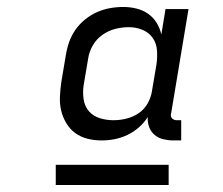

<svg xmlns="http://www.w3.org/2000/svg" viewBox="-20 -720 640 551"><path d="M271 -317Q250 -317 230.5 -322Q211 -327 195.5 -338.5Q180 -350 170 -367Q160 -384 155.5 -403Q151 -422 152 -443Q153 -464 156 -485L169 -562Q172 -581 178.5 -599.5Q185 -618 196.5 -634.5Q208 -651 224 -664Q240 -677 258 -685Q276 -693 295 -696.5Q314 -700 334 -700Q353 -700 371.5 -695.5Q390 -691 405 -680.5Q420 -670 429.5 -654.5Q439 -639 443 -621L455 -694H521L471 -394Q470 -391 470.5 -387Q471 -383 473.5 -380.5Q476 -378 479.5 -376.5Q483 -375 487 -375H500V-317H477Q463 -317 448.5 -320.5Q434 -324 423.5 -333Q413 -342 408 -355.5Q403 -369 404 -384Q393 -367 378 -354Q363 -341 345 -332.5Q327 -324 308.5 -320.5Q290 -317 271 -317ZM305 -375Q324 -375 342.5 -379.5Q361 -384 377 -394.5Q393 -405 403 -422Q413 -439 416 -458L429 -535Q432 -555 430.5 -575.5Q429 -596 418 -611.5Q407 -627 388.5 -634.5Q370 -642 350 -642Q330 -642 310.5 -637Q291 -632 274 -620Q257 -608 246.5 -590Q236 -572 233 -552L220 -475Q217 -455 220 -435Q223 -415 235 -401Q247 -387 266 -381Q285 -375 305 -375ZM140 -189V-247H464V-189Z"/></svg>

Font: Iosevka Curly Light Extended
Style: Italic
Weight: 300
Width: 7
Italic angle: -9°
Monospace: yes
Designer: Belleve Invis
Foundry: Belleve Invis
Version: Version 11.1.0; ttfautohint (v1.8.3)